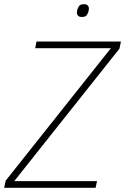

<svg xmlns="http://www.w3.org/2000/svg" viewBox="-43 -896 597 916"><path d="M413 0H-23L-16 -34L486 -666H125L131 -698H534L527 -664L25 -32H420ZM347 -815Q335 -815 329.5 -821Q324 -827 324 -835Q324 -844 327 -853Q331 -865 337.5 -870.5Q344 -876 358 -876Q370 -876 375.5 -870Q381 -864 381 -856Q381 -847 378 -838Q374 -826 367.5 -820.5Q361 -815 347 -815Z"/></svg>

Font: IBM Plex Sans Cond ExtLt
Style: Italic
Weight: 200
Width: 3
Italic angle: -11°
Designer: Mike Abbink, Paul van der Laan, Pieter van Rosmalen
Foundry: Bold Monday
Version: Version 1.3